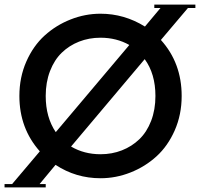

<svg xmlns="http://www.w3.org/2000/svg" viewBox="-35 -770 875 840"><path d="M-15.1 35.2H18.1L139.2 -107.9Q49.8 -208.5 49.8 -350.1Q49.8 -431.6 80.1 -500.5Q110.4 -569.3 160.2 -614.5Q210 -659.7 273.7 -684.8Q337.4 -710 404.8 -710Q508.8 -710 599.1 -653.8L667 -734.9H640.1V-750H819.8V-734.9H787.1L668.9 -595.2Q759.8 -494.6 759.8 -350.1Q759.8 -268.6 729.5 -199.7Q699.2 -130.9 649.4 -85.7Q599.6 -40.5 535.9 -15.4Q472.2 9.8 404.8 9.8Q296.9 9.8 208 -48.8L138.2 35.2H165V49.8H-15.1ZM165 -350.1Q165 -256.8 209 -191.9L530.8 -573.2Q474.6 -605 404.8 -605Q354.5 -605 311 -587.9Q267.6 -570.8 235.1 -539.3Q202.6 -507.8 183.8 -459Q165 -410.2 165 -350.1ZM645 -350.1Q645 -446.8 598.1 -511.2L275.9 -128.9Q333 -95.2 404.8 -95.2Q455.1 -95.2 498.5 -112.3Q542 -129.4 574.7 -160.9Q607.4 -192.4 626.2 -241.2Q645 -290 645 -350.1Z"/></svg>

Font: Tiffany Gothic CC
Style: Regular
Weight: 400
Designer: indestructible type*
Foundry: Cowboy Collective
Version: Version 1.000